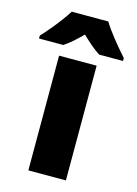

<svg xmlns="http://www.w3.org/2000/svg" viewBox="-167 -896 638 894"><g transform="rotate(15 152.5 -449.0)"><path d="M242 -66H61V-619H242ZM241 -832Q262 -798 294.5 -757.5Q327 -717 355 -686V-672H240Q218 -686 197 -704Q176 -722 152 -745Q128 -721 108 -703.5Q88 -686 67 -672H-50V-686Q-33 -704 -11 -730Q11 -756 31.5 -783.5Q52 -811 65 -832Z"/></g></svg>

Font: Noto Sans Malayalam UI SemiCondensed Black
Style: Regular
Weight: 900
Width: 4
Designer: Jelle Bosma - Monotype Design Team
Foundry: Monotype Imaging Inc.
Version: Version 2.104; ttfautohint (v1.8.4.7-5d5b)